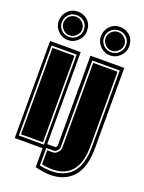

<svg xmlns="http://www.w3.org/2000/svg" viewBox="-147 -743 690 920"><g transform="rotate(20 197.5 -282.5)"><path d="M9 0V-495H165V0ZM23 -18H151V-477H23ZM31 -27V-468H143V-27ZM87 -528Q58 -528 36.5 -549.5Q15 -571 15 -599Q15 -630 35.5 -651.5Q56 -673 87 -673Q116 -673 137.5 -653.5Q159 -634 159 -599Q159 -571 137.5 -549.5Q116 -528 87 -528ZM87 -544Q110 -544 126.5 -560.5Q143 -577 143 -599Q143 -625 126.5 -640Q110 -655 87 -655Q63 -655 47 -639Q31 -623 31 -599Q31 -577 47 -560.5Q63 -544 87 -544ZM87 -552Q66 -552 52.5 -567Q39 -582 39 -599Q39 -618 52.5 -632.5Q66 -647 87 -647Q106 -647 120.5 -632.5Q135 -618 135 -599Q135 -582 120.5 -567Q106 -552 87 -552ZM228 108Q200 108 151 97V-26H204Q208 -26 211.5 -29.5Q215 -33 215 -36V-495H387V-89Q387 14 344 61Q301 108 228 108ZM228 89Q294 89 332.5 46.5Q371 4 371 -89V-476H231V-36Q231 -25 222.5 -16Q214 -7 204 -7H167V82Q182 86 197.5 87.5Q213 89 228 89ZM175 74V2H204Q217 2 228 -10Q239 -22 239 -36V-467H363V-89Q363 -15 338 24.5Q313 64 270.5 74.5Q228 85 175 74ZM302 -528Q273 -528 251.5 -549.5Q230 -571 230 -599Q230 -630 250.5 -651.5Q271 -673 302 -673Q331 -673 352.5 -653.5Q374 -634 374 -599Q374 -571 352.5 -549.5Q331 -528 302 -528ZM302 -544Q325 -544 341.5 -560.5Q358 -577 358 -599Q358 -625 341.5 -640Q325 -655 302 -655Q278 -655 262 -639Q246 -623 246 -599Q246 -577 262 -560.5Q278 -544 302 -544ZM302 -552Q281 -552 267.5 -567Q254 -582 254 -599Q254 -618 267.5 -632.5Q281 -647 302 -647Q321 -647 335.5 -632.5Q350 -618 350 -599Q350 -582 335.5 -567Q321 -552 302 -552Z"/></g></svg>

Font: Alumni Sans Collegiate One
Style: Regular
Weight: 400
Designer: Robert E. Leuschke
Foundry: Robert E. Leuschke
Version: Version 1.100